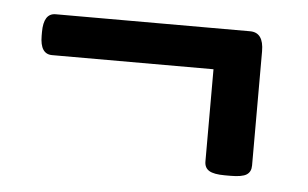

<svg xmlns="http://www.w3.org/2000/svg" viewBox="-33 -395 585 365"><g transform="rotate(5 260.0 -212.5)"><path d="M407 -74Q386 -74 377 -79.5Q368 -85 368 -97V-273H60Q37 -273 37 -308V-315Q37 -351 60 -351H431Q457 -351 457 -315V-97Q457 -85 448.5 -79.5Q440 -74 418 -74Z"/></g></svg>

Font: Asap Condensed Medium
Style: Regular
Weight: 500
Width: 3
Designer: Pablo Cosgaya
Foundry: Omnibus-Type
Version: Version 3.001; ttfautohint (v1.8.4.7-5d5b)